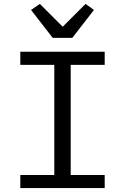

<svg xmlns="http://www.w3.org/2000/svg" viewBox="-20 -963 640 983"><path d="M84 0V-67H258V-631H84V-698H516V-631H342V-67H516V0ZM250 -769 139 -912 184 -943 301 -826 418 -943 461 -912 350 -769Z"/></svg>

Font: Lilex
Style: Regular
Weight: 400
Monospace: yes
Designer: Mike Abbink, Paul van der Laan, Pieter van Rosmalen, Mikhael Khrustik
Foundry: Mikhael Khrustik
Version: Version 2.510